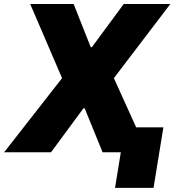

<svg xmlns="http://www.w3.org/2000/svg" viewBox="-36 -747 855 942"><path d="M325.3 -727.3 409.1 -515.6H414.8L571 -727.3H799.7L522.7 -363.6L632.1 -122.2H765.6L717.3 174.7H528.4L556.8 0H467.3L379.3 -215.9H373.6L214.5 0H-15.6L268.5 -363.6L112.2 -727.3Z"/></svg>

Font: Karasuma Gothic
Style: Italic
Weight: 900
Italic angle: -9.39999°
Designer: Rasmus Andersson / Ryoko Nishizuka
Foundry: Genbu
Version: Version 1.00